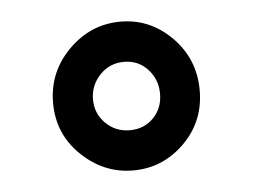

<svg xmlns="http://www.w3.org/2000/svg" viewBox="-33 -759 453 344"><g transform="rotate(-5 194.0 -587.0)"><path d="M61.5 -585.9Q61.5 -641.6 101.1 -681.2Q140.6 -720.7 194.3 -720.7Q247.6 -720.7 286.4 -681.4Q325.2 -642.1 325.2 -585.9Q325.2 -529.8 286.4 -491.5Q247.6 -453.1 194.3 -453.1Q141.6 -453.1 101.6 -491.5Q61.5 -529.8 61.5 -585.9ZM194.3 -525.4Q220.2 -525.4 237.1 -542.7Q253.9 -560.1 253.9 -585.9Q253.9 -611.3 237.1 -629.9Q220.2 -648.4 194.3 -648.4Q168.5 -648.4 150.9 -629.9Q133.3 -611.3 133.3 -585.9Q133.3 -560.5 151.1 -543Q168.9 -525.4 194.3 -525.4Z"/></g></svg>

Font: Vazir FD-UI
Style: Bold-FD-UI
Weight: 700
Designer: Saber Rastikerdar
Foundry: Saber Rastikerdar
Version: Version 30.0.0